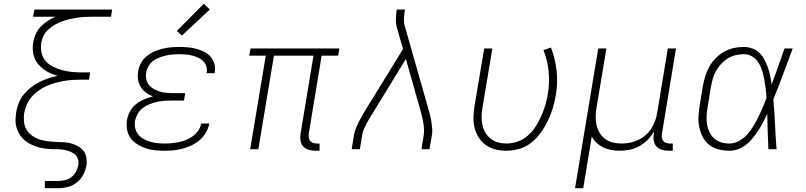

<svg xmlns="http://www.w3.org/2000/svg" viewBox="-20 -785 4240 1010"><path d="M216 205V167H287Q305 167 323 162.5Q341 158 356 146.5Q371 135 380 118Q389 101 392 83Q395 67 390 52Q385 37 373.5 27Q362 17 347 11.5Q332 6 316.5 3Q301 0 284.5 0Q268 0 252 -0.5Q236 -1 220 -3Q204 -5 188.5 -9Q173 -13 158.5 -18.5Q144 -24 131 -32Q118 -40 106.5 -50Q95 -60 86.5 -72.5Q78 -85 72 -99.5Q66 -114 63.5 -129.5Q61 -145 62 -161.5Q63 -178 65 -194Q69 -219 78.5 -243Q88 -267 104.5 -287.5Q121 -308 142 -324.5Q163 -341 186.5 -353Q210 -365 234 -373Q258 -381 283 -386Q263 -392 244.5 -400Q226 -408 210 -420Q194 -432 181 -447.5Q168 -463 161 -481.5Q154 -500 152.5 -521.5Q151 -543 155 -564Q159 -586 168.5 -607Q178 -628 194.5 -645Q211 -662 231 -675Q251 -688 272 -697H154L161 -735H570L564 -697H467Q447 -697 427 -696Q407 -695 387 -692Q367 -689 347 -684.5Q327 -680 307.5 -673Q288 -666 269.5 -655.5Q251 -645 235 -630.5Q219 -616 209.5 -597Q200 -578 197 -558Q193 -532 199 -506.5Q205 -481 221.5 -462.5Q238 -444 261 -433Q284 -422 309 -415.5Q334 -409 360 -406.5Q386 -404 413 -404H454L448 -366H407Q384 -366 361 -364.5Q338 -363 315 -359Q292 -355 269 -348.5Q246 -342 224 -332Q202 -322 182 -308Q162 -294 146 -275Q130 -256 120.5 -234Q111 -212 107 -189Q104 -166 106.5 -143Q109 -120 120.5 -101.5Q132 -83 150 -70.5Q168 -58 189.5 -51Q211 -44 234 -41.5Q257 -39 280 -38H281Q300 -38 320 -36.5Q340 -35 358 -29.5Q376 -24 392.5 -14.5Q409 -5 420 10Q431 25 434.5 44.5Q438 64 435 83Q431 109 418.5 133Q406 157 385 174Q364 191 338 198Q312 205 287 205Z M847 8Q821 8 795.5 5.5Q770 3 746.5 -5Q723 -13 702 -26Q681 -39 667 -58.5Q653 -78 648.5 -103Q644 -128 648 -154Q652 -177 664 -199.5Q676 -222 696 -237.5Q716 -253 739 -262.5Q762 -272 785 -278Q766 -285 749 -297Q732 -309 720.5 -327Q709 -345 706 -366.5Q703 -388 707 -410Q710 -432 721.5 -453Q733 -474 751 -489Q769 -504 790.5 -513.5Q812 -523 834.5 -528.5Q857 -534 879 -536Q901 -538 923 -538Q946 -538 968.5 -536Q991 -534 1012 -528.5Q1033 -523 1052.5 -513.5Q1072 -504 1086 -488.5Q1100 -473 1107 -451.5Q1114 -430 1110 -408Q1110 -406 1109.5 -404Q1109 -402 1109 -400H1066Q1067 -402 1067 -403Q1067 -404 1068 -406Q1070 -423 1064.5 -438.5Q1059 -454 1047.5 -465Q1036 -476 1021 -482.5Q1006 -489 990 -493Q974 -497 957 -498.5Q940 -500 923 -500Q906 -500 888.5 -498.5Q871 -497 853.5 -493Q836 -489 818.5 -482.5Q801 -476 786 -465Q771 -454 761.5 -437.5Q752 -421 749 -404Q746 -386 749.5 -368.5Q753 -351 763.5 -338Q774 -325 789.5 -316.5Q805 -308 821.5 -303Q838 -298 856 -296.5Q874 -295 893 -295H954L948 -256H886Q867 -256 847.5 -255Q828 -254 808 -249.5Q788 -245 768.5 -237.5Q749 -230 732 -217.5Q715 -205 704.5 -186.5Q694 -168 690 -149Q687 -130 691.5 -110.5Q696 -91 707.5 -77Q719 -63 735.5 -54Q752 -45 770 -39.5Q788 -34 807.5 -32Q827 -30 847 -30Q866 -30 885 -32Q904 -34 923 -38Q942 -42 960.5 -49.5Q979 -57 995.5 -69.5Q1012 -82 1023.5 -99Q1035 -116 1038 -135H1081Q1076 -110 1063.5 -88Q1051 -66 1031.5 -49Q1012 -32 989 -21Q966 -10 942.5 -3.5Q919 3 895 5.5Q871 8 847 8ZM937 -598 910 -622 1052 -765 1084 -735Z M1640 8Q1622 8 1604.5 3Q1587 -2 1575.5 -14.5Q1564 -27 1561 -45Q1558 -63 1561 -81L1629 -492H1421L1339 0H1296L1378 -492H1291L1298 -530H1765L1759 -492H1672L1604 -81Q1603 -71 1604.5 -61Q1606 -51 1612 -43.5Q1618 -36 1627.5 -33Q1637 -30 1647 -30H1661V8Z M1830 0 1842 -74Q1845 -92 1852 -109.5Q1859 -127 1867.5 -144Q1876 -161 1885.5 -177.5Q1895 -194 1905 -210L2100 -527L2068 -639Q2062 -659 2062.5 -682Q2063 -705 2066 -728L2068 -735H2111L2109 -728Q2106 -708 2105 -687.5Q2104 -667 2109 -649L2234 -210Q2239 -194 2243 -177.5Q2247 -161 2249.5 -144Q2252 -127 2253.5 -109Q2255 -91 2252 -74L2239 0H2197L2209 -74Q2211 -88 2210.5 -103Q2210 -118 2208 -132Q2206 -146 2203 -160Q2200 -174 2196 -188V-189Q2195 -192 2194.5 -194.5Q2194 -197 2193 -200L2115 -475L1941 -190Q1932 -176 1923.5 -162Q1915 -148 1907.5 -133.5Q1900 -119 1893.5 -104Q1887 -89 1885 -74L1873 0Z M2643 8Q2614 8 2586.5 1Q2559 -6 2536.5 -21.5Q2514 -37 2499 -60.5Q2484 -84 2477 -111Q2470 -138 2470.5 -167Q2471 -196 2476 -226L2527 -530H2570L2518 -219Q2514 -196 2513.5 -173Q2513 -150 2517.5 -128.5Q2522 -107 2533 -88Q2544 -69 2561 -55.5Q2578 -42 2599.5 -36Q2621 -30 2644 -30Q2673 -30 2703 -40.5Q2733 -51 2757 -72Q2781 -93 2798 -120Q2815 -147 2827.5 -175Q2840 -203 2848.5 -232Q2857 -261 2862 -291Q2872 -351 2866 -409.5Q2860 -468 2839 -521L2878 -535Q2901 -477 2908 -413.5Q2915 -350 2904 -285Q2898 -250 2888 -216.5Q2878 -183 2862.5 -150.5Q2847 -118 2825.5 -88Q2804 -58 2775.5 -35Q2747 -12 2712 -2Q2677 8 2643 8Z M3005 205 3127 -530H3170L3118 -219Q3114 -196 3113.5 -172.5Q3113 -149 3118 -127Q3123 -105 3134.5 -86Q3146 -67 3163.5 -54Q3181 -41 3203.5 -35.5Q3226 -30 3249 -30Q3272 -30 3294.5 -34.5Q3317 -39 3338 -49Q3359 -59 3377 -75Q3395 -91 3407.5 -111Q3420 -131 3427.5 -153Q3435 -175 3438 -197L3493 -530H3536L3462 -81Q3460 -71 3461.5 -61Q3463 -51 3469 -43.5Q3475 -36 3484.5 -33Q3494 -30 3504 -30H3519V8H3498Q3480 8 3462.5 3Q3445 -2 3433.5 -14.5Q3422 -27 3419 -45Q3416 -63 3419 -81L3421 -95Q3408 -71 3388 -50.5Q3368 -30 3344 -16.5Q3320 -3 3293 2.5Q3266 8 3240 8Q3218 8 3195.5 4Q3173 0 3153.5 -9.5Q3134 -19 3118.5 -33.5Q3103 -48 3093 -67L3048 205Z M3817 8Q3788 8 3760.5 1Q3733 -6 3712 -22Q3691 -38 3678 -62Q3665 -86 3659 -113Q3653 -140 3654 -168.5Q3655 -197 3660 -226L3678 -336Q3683 -362 3691 -387.5Q3699 -413 3712.5 -436.5Q3726 -460 3746 -480Q3766 -500 3790 -513.5Q3814 -527 3840.5 -532.5Q3867 -538 3893 -538Q3916 -538 3938 -530Q3960 -522 3975.5 -506.5Q3991 -491 4001.5 -471Q4012 -451 4019.5 -429.5Q4027 -408 4031.5 -386Q4036 -364 4039 -341Q4057 -388 4073.5 -435.5Q4090 -483 4107 -530H4150Q4125 -463 4100 -395.5Q4075 -328 4048 -262Q4054 -196 4057 -130.5Q4060 -65 4065 0H4022Q4020 -46 4018.5 -93Q4017 -140 4016 -186Q4006 -164 3994.5 -142Q3983 -120 3969.5 -99.5Q3956 -79 3940.5 -59.5Q3925 -40 3905.5 -24.5Q3886 -9 3863 -0.5Q3840 8 3817 8ZM3817 -30Q3843 -30 3867.5 -43.5Q3892 -57 3910.5 -77.5Q3929 -98 3943 -121.5Q3957 -145 3969 -169Q3981 -193 3991.5 -218Q4002 -243 4012 -268Q4011 -292 4008 -316.5Q4005 -341 4001 -364.5Q3997 -388 3990 -411Q3983 -434 3971 -454Q3959 -474 3938.5 -487Q3918 -500 3893 -500Q3872 -500 3850 -495Q3828 -490 3809 -478Q3790 -466 3774 -449Q3758 -432 3747 -412.5Q3736 -393 3730 -372Q3724 -351 3720 -329L3702 -219Q3698 -197 3697 -174.5Q3696 -152 3699.5 -130.5Q3703 -109 3712 -90Q3721 -71 3736.5 -57Q3752 -43 3773 -36.5Q3794 -30 3817 -30Z"/></svg>

Font: Iosevka Curly XLtExObl
Style: Regular
Weight: 200
Width: 7
Italic angle: -9°
Monospace: yes
Designer: Belleve Invis
Foundry: Belleve Invis
Version: Version 11.0.1; ttfautohint (v1.8.3)